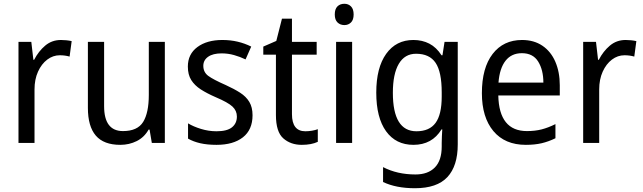

<svg xmlns="http://www.w3.org/2000/svg" viewBox="-20 -758 3407 1018"><path d="M303 -546Q317 -546 332 -544.5Q347 -543 360 -540L349 -458Q325 -465 297 -465Q261 -465 230.5 -442Q200 -419 181.5 -378Q163 -337 163 -284V0H78V-536H146L157 -441H161Q184 -486 219.5 -516Q255 -546 303 -546Z M854 -536V0H785L773 -71H768Q745 -30 705 -10Q665 10 618 10Q530 10 488 -39Q446 -88 446 -186V-536H532V-195Q532 -63 632 -63Q709 -63 739 -111.5Q769 -160 769 -255V-536Z M1319 -147Q1319 -70 1268 -30Q1217 10 1128 10Q1079 10 1042 1.5Q1005 -7 977 -23V-104Q1005 -87 1045.5 -74.5Q1086 -62 1128 -62Q1184 -62 1210 -83Q1236 -104 1236 -140Q1236 -171 1212.5 -193Q1189 -215 1123 -243Q1077 -263 1044.5 -284Q1012 -305 994 -333.5Q976 -362 976 -405Q976 -471 1026.5 -508.5Q1077 -546 1159 -546Q1202 -546 1240 -537Q1278 -528 1312 -511L1282 -443Q1253 -457 1221 -466Q1189 -475 1155 -475Q1109 -475 1083.5 -457Q1058 -439 1058 -409Q1058 -375 1084.5 -355.5Q1111 -336 1177 -307Q1221 -287 1253 -266.5Q1285 -246 1302 -217.5Q1319 -189 1319 -147Z M1599 -62Q1616 -62 1634 -65Q1652 -68 1665 -73V-6Q1631 10 1580 10Q1521 10 1482 -24.5Q1443 -59 1443 -148V-468H1376V-511L1445 -541L1475 -659H1528V-536H1659V-468H1528V-153Q1528 -62 1599 -62Z M1806 -738Q1827 -738 1841 -724Q1855 -710 1855 -681Q1855 -653 1841 -639Q1827 -625 1806 -625Q1784 -625 1769.5 -639Q1755 -653 1755 -681Q1755 -710 1769 -724Q1783 -738 1806 -738ZM1847 -536V0H1762V-536Z M2172 -546Q2219 -546 2256.5 -526.5Q2294 -507 2321 -465H2326L2337 -536H2407V8Q2407 122 2352 181Q2297 240 2180 240Q2080 240 2011 207V128Q2086 167 2183 167Q2249 167 2285.5 130Q2322 93 2322 19V0Q2322 -14 2323 -36Q2324 -58 2325 -72H2321Q2271 10 2172 10Q2079 10 2027 -62Q1975 -134 1975 -267Q1975 -399 2027.5 -472.5Q2080 -546 2172 -546ZM2186 -473Q2126 -473 2094.5 -419.5Q2063 -366 2063 -266Q2063 -62 2188 -62Q2257 -62 2289.5 -106.5Q2322 -151 2322 -246V-268Q2322 -377 2289.5 -425Q2257 -473 2186 -473Z M2748 -546Q2811 -546 2856 -515.5Q2901 -485 2924.5 -430.5Q2948 -376 2948 -306V-252H2622Q2626 -63 2774 -63Q2817 -63 2852 -72Q2887 -81 2925 -100V-25Q2888 -7 2851.5 1.5Q2815 10 2768 10Q2657 10 2596 -63Q2535 -136 2535 -264Q2535 -398 2592 -472Q2649 -546 2748 -546ZM2747 -476Q2692 -476 2660.5 -436Q2629 -396 2623 -320H2861Q2861 -387 2833.5 -431.5Q2806 -476 2747 -476Z M3297 -546Q3311 -546 3326 -544.5Q3341 -543 3354 -540L3343 -458Q3319 -465 3291 -465Q3255 -465 3224.5 -442Q3194 -419 3175.5 -378Q3157 -337 3157 -284V0H3072V-536H3140L3151 -441H3155Q3178 -486 3213.5 -516Q3249 -546 3297 -546Z"/></svg>

Font: Noto Sans Ethiopic SemCond
Style: Regular
Weight: 400
Width: 4
Designer: Monotype Design Team
Foundry: Monotype Imaging Inc.
Version: Version 2.102; ttfautohint (v1.8.4.7-5d5b)